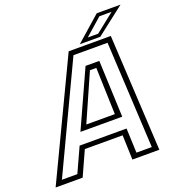

<svg xmlns="http://www.w3.org/2000/svg" viewBox="-196 -968 1001 1088"><g transform="rotate(-20 304.0 -424.0)"><path d="M-47 0 286.5 -700H540.5L578.5 0H416L411 -148H183L116 0ZM1.5 -29H94.5L162 -176.5H445L451 -29H543.5L510 -670H304.5ZM193 -248 348 -589.5H431L445 -248ZM238.5 -276H410.5L401.5 -558H363ZM359.5 -716 509.5 -848H653L483 -716ZM415 -736.5H477.5L591.5 -827H518Z"/></g></svg>

Font: Tourney Light
Style: Italic
Weight: 300
Italic angle: -12°
Version: Version 1.015